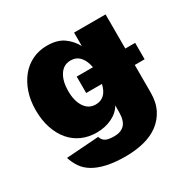

<svg xmlns="http://www.w3.org/2000/svg" viewBox="-160 -702 1001 1013"><g transform="rotate(-30 340.5 -195.0)"><path d="M605 -232V-64Q605 -5 583.5 37.5Q562 80 524.5 108Q487 136 435.5 149Q384 162 324 162Q257 162 209 151Q161 140 129 120.5Q97 101 78.5 73.5Q60 46 50 14L248 0Q254 20 270 30Q286 40 324 40Q365 40 387 17Q409 -6 409 -60V-99Q390 -64 348 -43.5Q306 -23 254 -23Q205 -23 164.5 -41Q124 -59 95 -93Q66 -127 49.5 -176Q33 -225 33 -286Q33 -345 49.5 -393.5Q66 -442 95 -477.5Q124 -513 164.5 -532.5Q205 -552 254 -552Q315 -552 352.5 -526Q390 -500 413 -458V-540H605V-332H665V-232ZM323 -154Q387 -154 405 -232H309V-332H408Q400 -375 378.5 -398.5Q357 -422 323 -422Q280 -422 256 -385Q232 -348 232 -288Q232 -227 256.5 -190.5Q281 -154 323 -154Z"/></g></svg>

Font: Geist Black
Style: Regular
Weight: 400
Designer: Basement.studio, Andrés Briganti, Mateo Zaragoza
Foundry: Basement.studio, Vercel, Andrés Briganti, Guido Ferreyra, Mateo Zaragoza
Version: Version 1.401